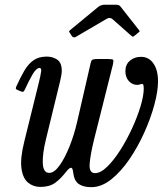

<svg xmlns="http://www.w3.org/2000/svg" viewBox="-20 -764 674 794"><path d="M47 -405.5Q64 -443 80.2 -471Q96.5 -499 118.2 -514.5Q140 -530 173.5 -530Q197.5 -530 216.5 -517.5Q235.5 -505 235.5 -470.5Q235.5 -463 233.2 -450.5Q231 -438 228.5 -428L170.5 -190Q155 -127.5 157 -88.2Q159 -49 183.5 -49Q204 -49 225.8 -79Q247.5 -109 267 -157.2Q286.5 -205.5 299 -260L355 -503.5Q357.5 -515 363 -517.5Q368.5 -520 383 -520H426.5Q445 -520 447.8 -516.5Q450.5 -513 447 -497.5L369.5 -189Q354 -126.5 350.8 -87.2Q347.5 -48 373 -48Q396 -48 423.2 -74.5Q450.5 -101 477.2 -143Q504 -185 526 -232.8Q548 -280.5 561.2 -324.5Q574.5 -368.5 574.5 -398Q574.5 -403.5 573.5 -410.2Q572.5 -417 566.5 -417Q564 -417 559.2 -415Q554.5 -413 547.5 -413Q527.5 -413 513 -428.5Q498.5 -444 498.5 -470Q498.5 -497 517.2 -513Q536 -529 563 -529Q595.5 -529 614.5 -501.5Q633.5 -474 633.5 -428Q633.5 -387.5 618.5 -331.5Q603.5 -275.5 576.8 -216Q550 -156.5 515 -105.2Q480 -54 439.8 -22Q399.5 10 357.5 10Q324.5 10 305.5 -3.2Q286.5 -16.5 282.5 -51.5Q280.5 -71 273.2 -70.2Q266 -69.5 252.5 -52.5Q231 -24.5 207.8 -7.8Q184.5 9 147 9Q117.5 9 96 -8.8Q74.5 -26.5 68.8 -67.5Q63 -108.5 80.5 -179L141 -424Q143 -431 146.8 -449.5Q150.5 -468 150.5 -471.5Q150.5 -483 144 -483Q130.5 -483 115.5 -457.8Q100.5 -432.5 82.5 -393Q79.5 -387 76.5 -385Q73.5 -383 66.5 -386L53.5 -391.5Q47 -394 45.8 -396.5Q44.5 -399 47 -405.5ZM277 -615 269.5 -627Q265 -632.5 265.8 -634.5Q266.5 -636.5 273 -642L387 -736Q397.5 -744.5 415 -744.5H457.5Q467.5 -744.5 471.5 -742.5Q475.5 -740.5 479 -736L554.5 -640Q557.5 -636.5 557.5 -635Q557.5 -633.5 552.5 -629.5L538 -617.5Q531.5 -612 529.5 -612.2Q527.5 -612.5 522 -617L445 -685Q434 -694.5 420 -685.5L294.5 -612Q284.5 -605.5 277 -615Z"/></svg>

Font: Besley* Condensed
Style: Italic
Weight: 400
Width: 3
Italic angle: -13°
Designer: Owen Earl
Foundry: indestructible type*
Version: Version 3.000; ttfautohint (v1.8.3)